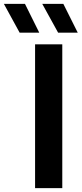

<svg xmlns="http://www.w3.org/2000/svg" viewBox="-102 -968 420 988"><path d="M78.5 0V-740H218.5V0ZM197 -800 115.5 -948H224L298 -800ZM-1 -800 -82 -948H26.5L100 -800Z"/></svg>

Font: Encode Sans SemiExpanded SemiExpanded SemiBold
Style: Regular
Weight: 600
Width: 6
Designer: Multiple Designers
Foundry: Impallari Type
Version: Version 3.000; ttfautohint (v1.8.3) -l 8 -r 50 -G 200 -x 14 